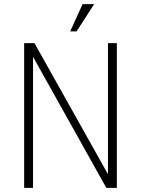

<svg xmlns="http://www.w3.org/2000/svg" viewBox="-20 -909 682 930"><path d="M380 -889H436L351 -757H320ZM97 1V-700H147L503 -65V-700H546V1H495L140 -634V1Z"/></svg>

Font: Haskoy ExtraLight
Style: Regular
Weight: 200
Designer: Ertekin Erdin
Foundry: Ertekin Erdin
Version: Version 2.000; ttfautohint (v1.8.4.7-5d5b)